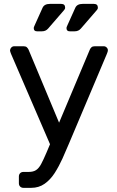

<svg xmlns="http://www.w3.org/2000/svg" viewBox="-20 -752 588 963"><path d="M97.7 190.2Q87.5 190.2 81.1 183.8Q74.7 177.4 74.7 167.3V133.2Q74.7 123 81.1 116.6Q87.5 110.3 97.7 110.3H124.2Q146.6 110.3 160.6 101.3Q174.7 92.3 186.3 70.8Q198 49.2 213.9 11.7L430.6 -503.3Q433.8 -510.7 439.3 -515.3Q444.8 -520 455.7 -520H500.5Q508.7 -520 514.9 -513.9Q521.1 -507.8 521.1 -499.8Q521.1 -496.2 519.9 -492.5Q518.8 -488.7 516 -481.7L326 -32.1Q310.9 4.3 293.3 43.3Q275.7 82.2 254.2 115.9Q232.6 149.5 203.7 169.8Q174.8 190.2 136.4 190.2ZM236.7 -15.1 35.4 -481.7Q30.3 -494.4 30.3 -499.3Q30.7 -507.6 36.8 -513.8Q42.9 -520 51.3 -520H98.4Q109.3 -520 114.7 -514.8Q120.1 -509.7 123.1 -503.3L289.3 -105.6ZM329.5 -595Q313.5 -595 313.5 -611Q313.5 -615 315.5 -619Q317.5 -623 318.5 -626L357.9 -713.5Q366.9 -732.5 394.9 -732.5H450.9Q470.9 -732.5 470.9 -713.5Q470.9 -706.5 464.9 -700.5L385.8 -609Q373.8 -595 355.1 -595ZM165.3 -595Q149.3 -595 149.3 -611Q149.3 -615 151.3 -619Q153.3 -623 154.3 -626L193.7 -713.5Q202.7 -732.5 230.7 -732.5H286.7Q306.7 -732.5 306.7 -713.5Q306.7 -706.5 300.7 -700.5L221.6 -609Q209.6 -595 190.9 -595Z"/></svg>

Font: Rubik Light
Style: Regular
Weight: 300
Designer: Hubert and Fischer
Foundry: Hubert and Fischer
Version: Version 2.300;gftools[0.9.30]